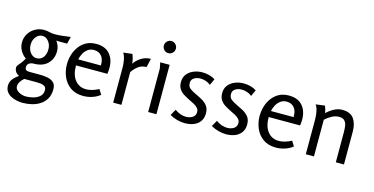

<svg xmlns="http://www.w3.org/2000/svg" viewBox="-89 -1181 3635 1866"><g transform="rotate(15 1728.5 -247.5)"><path d="M220 -509Q249 -509 275.5 -502Q302 -495 330 -495Q368 -495 407 -499.5Q446 -504 489 -510L471 -438H391Q384 -438 376.5 -438.5Q369 -439 362 -440Q396 -394 396 -341Q396 -265 347 -215.5Q298 -166 206 -166Q181 -166 162 -153Q143 -140 143 -113Q143 -95 152.5 -87.5Q162 -80 176 -79Q190 -78 204 -78H301Q336 -78 372 -71Q408 -64 432.5 -42Q457 -20 457 26Q457 81 435 120Q413 159 376 183.5Q339 208 293 219Q247 230 200 230Q172 230 141 223.5Q110 217 82.5 202.5Q55 188 38 164Q21 140 21 104Q21 66 44.5 37Q68 8 99 -12V-15Q52 -39 52 -87Q52 -100 62 -111.5Q72 -123 87.5 -142Q103 -161 121 -194Q86 -218 65 -255.5Q44 -293 44 -336Q44 -385 68 -424Q92 -463 132.5 -486Q173 -509 220 -509ZM221 -449Q184 -449 157.5 -416.5Q131 -384 131 -337Q131 -289 157.5 -256.5Q184 -224 220 -224Q261 -224 285.5 -255Q310 -286 310 -336Q310 -384 283.5 -416.5Q257 -449 221 -449ZM158 1Q139 15 123 39.5Q107 64 107 87Q107 111 124.5 128Q142 145 167.5 153.5Q193 162 215 162Q250 162 288.5 152Q327 142 353.5 118.5Q380 95 380 55Q380 29 364 17.5Q348 6 324.5 3.5Q301 1 278 1Z M747 -509Q837 -509 883.5 -455.5Q930 -402 930 -315Q930 -301 928.5 -286.5Q927 -272 925 -256H609Q609 -161 651 -109Q693 -57 763 -57Q820 -57 889 -93L920 -43Q885 -15 841 -1Q797 13 752 13Q674 13 622.5 -24Q571 -61 546 -120Q521 -179 521 -243Q521 -293 535 -340Q549 -387 577.5 -425.5Q606 -464 648 -486.5Q690 -509 747 -509ZM739 -446Q705 -446 679 -427Q653 -408 637 -378.5Q621 -349 615 -318H843Q845 -380 817 -413Q789 -446 739 -446Z M1110 -506Q1128 -462 1133 -413Q1159 -454 1203 -480Q1247 -506 1296 -506L1276 -418Q1228 -418 1194.5 -393Q1161 -368 1135 -330V0H1052V-360Q1052 -389 1044.5 -429.5Q1037 -470 1020 -495Z M1505 -664Q1505 -639 1487.5 -621Q1470 -603 1444 -603Q1419 -603 1401.5 -621Q1384 -639 1384 -664Q1384 -689 1401.5 -707Q1419 -725 1444 -725Q1469 -725 1487 -707Q1505 -689 1505 -664ZM1487 -497V0H1404V-438L1392 -497Z M1815 -509Q1849 -509 1882.5 -500.5Q1916 -492 1944 -474L1915 -410Q1893 -428 1866 -437Q1839 -446 1813 -446Q1776 -446 1748.5 -429Q1721 -412 1721 -378Q1721 -341 1745.5 -323Q1770 -305 1804 -289Q1837 -274 1870.5 -255.5Q1904 -237 1927 -208.5Q1950 -180 1950 -132Q1950 -82 1925.5 -49.5Q1901 -17 1861.5 -2Q1822 13 1776 13Q1736 13 1696 2Q1656 -9 1622 -29L1657 -90Q1681 -72 1711 -61Q1741 -50 1769 -50Q1807 -50 1835.5 -68Q1864 -86 1864 -122Q1864 -147 1848.5 -163.5Q1833 -180 1809 -193Q1785 -206 1759 -218Q1729 -233 1700.5 -250.5Q1672 -268 1654 -295Q1636 -322 1636 -364Q1636 -412 1661.5 -444Q1687 -476 1728 -492.5Q1769 -509 1815 -509Z M2230 -509Q2264 -509 2297.5 -500.5Q2331 -492 2359 -474L2330 -410Q2308 -428 2281 -437Q2254 -446 2228 -446Q2191 -446 2163.5 -429Q2136 -412 2136 -378Q2136 -341 2160.5 -323Q2185 -305 2219 -289Q2252 -274 2285.5 -255.5Q2319 -237 2342 -208.5Q2365 -180 2365 -132Q2365 -82 2340.5 -49.5Q2316 -17 2276.5 -2Q2237 13 2191 13Q2151 13 2111 2Q2071 -9 2037 -29L2072 -90Q2096 -72 2126 -61Q2156 -50 2184 -50Q2222 -50 2250.5 -68Q2279 -86 2279 -122Q2279 -147 2263.5 -163.5Q2248 -180 2224 -193Q2200 -206 2174 -218Q2144 -233 2115.5 -250.5Q2087 -268 2069 -295Q2051 -322 2051 -364Q2051 -412 2076.5 -444Q2102 -476 2143 -492.5Q2184 -509 2230 -509Z M2686 -509Q2776 -509 2822.5 -455.5Q2869 -402 2869 -315Q2869 -301 2867.5 -286.5Q2866 -272 2864 -256H2548Q2548 -161 2590 -109Q2632 -57 2702 -57Q2759 -57 2828 -93L2859 -43Q2824 -15 2780 -1Q2736 13 2691 13Q2613 13 2561.5 -24Q2510 -61 2485 -120Q2460 -179 2460 -243Q2460 -293 2474 -340Q2488 -387 2516.5 -425.5Q2545 -464 2587 -486.5Q2629 -509 2686 -509ZM2678 -446Q2644 -446 2618 -427Q2592 -408 2576 -378.5Q2560 -349 2554 -318H2782Q2784 -380 2756 -413Q2728 -446 2678 -446Z M3048 -505Q3055 -488 3060 -470Q3065 -452 3067 -434Q3097 -464 3138 -486.5Q3179 -509 3222 -509Q3305 -509 3339.5 -459Q3374 -409 3374 -332V0H3292V-305Q3292 -336 3287.5 -366Q3283 -396 3265.5 -415.5Q3248 -435 3208 -435Q3171 -435 3134.5 -414.5Q3098 -394 3072 -369V0H2990V-352Q2990 -372 2987 -398.5Q2984 -425 2977 -450.5Q2970 -476 2957 -493Z"/></g></svg>

Font: Rosario Light
Style: Regular
Weight: 300
Designer: Hector Gatti
Foundry: Omnibus Type
Version: Version 1.101; ttfautohint (v1.8.1.43-b0c9)